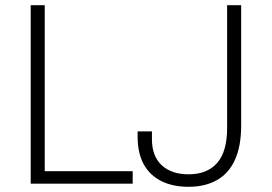

<svg xmlns="http://www.w3.org/2000/svg" viewBox="-20 -706 1045 738"><path d="M98 0V-686H152V-48H490V0ZM705 12Q644 12 600 -10Q556 -32 532.5 -74.5Q509 -117 509 -181V-201H564V-171Q564 -106 601.5 -71Q639 -36 705 -36Q776 -36 814.5 -79.5Q853 -123 853 -214V-686H907V-224Q907 -144 883 -91.5Q859 -39 813.5 -13.5Q768 12 705 12Z"/></svg>

Font: Archivo Thin
Style: Regular
Weight: 250
Designer: Hector Gatti
Foundry: Omnibus-Type
Version: Version 2.001